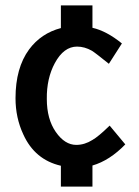

<svg xmlns="http://www.w3.org/2000/svg" viewBox="-20 -610 519 719"><path d="M38.1 -242.2Q38.1 -355.5 88.9 -424.8Q133.8 -485.4 208 -504.9V-589.8H326.2V-505.9Q378.9 -494.1 436.5 -447.3L387.7 -371.1Q336.9 -412.1 324.2 -419.9Q296.9 -435.5 268.6 -435.5Q218.8 -435.5 185.5 -374Q154.3 -316.4 155.3 -239.3Q155.3 -164.1 189 -115.7Q222.7 -67.4 265.6 -67.4Q296.9 -67.4 326.2 -85.9Q348.6 -98.6 390.6 -139.6L449.2 -69.3Q390.6 -8.8 326.2 9.8V88.9H208V10.7Q110.4 -11.7 67.4 -106.4Q38.1 -168.9 38.1 -242.2Z"/></svg>

Font: Puritan
Style: Bold
Weight: 700
Version: 2.1